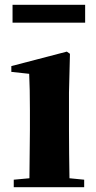

<svg xmlns="http://www.w3.org/2000/svg" viewBox="-20 -776 398 796"><path d="M32 -682H333V-756H32ZM101 0H329V-31L268 -37C267 -95 266 -182 266 -238V-392L270 -553L257 -562L27 -502V-478L101 -470C103 -423 104 -384 104 -318V-238L102 -37L37 -31V0Z"/></svg>

Font: Noto Serif CJK SC Black
Style: Regular
Weight: 900
Designer: Ryoko NISHIZUKA 西塚涼子 (kana & ideographs); Frank Grießhammer (Latin, Greek & Cyrillic); Wenlong ZHANG 张文龙 (bopomofo); San
Foundry: Adobe
Version: Version 2.001;hotconv 1.1.0;makeotfexe 2.6.0